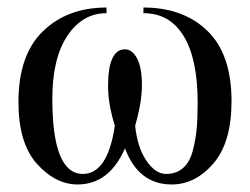

<svg xmlns="http://www.w3.org/2000/svg" viewBox="-20 -480 665 510"><path d="M361 -445V-460Q467 -460 531 -398Q595 -336 595 -211Q595 -102 547 -46Q499 10 436 10Q348 10 312 -86Q270 10 186 10Q127 10 77 -46Q29 -101 29 -209Q29 -334 94 -397Q159 -460 263 -460V-445Q199 -445 159 -385Q119 -325 119 -218Q119 -18 200 -18Q266 -18 285 -146Q267 -204 267 -251Q267 -349 312 -349Q331 -349 344 -325Q357 -301 357 -253Q357 -209 339 -146Q345 -88 369 -53Q393 -18 421 -18Q448 -18 466 -33.5Q484 -49 492 -79.5Q500 -110 502.5 -138.5Q505 -167 505 -208Q505 -323 468 -384Q431 -445 361 -445Z"/></svg>

Font: STIX Math
Style: Regular
Weight: 400
Designer: MicroPress Inc., with final additions and corrections provided by Coen Hoffman, Elsevier (retired)
Version: Version 1.1.1